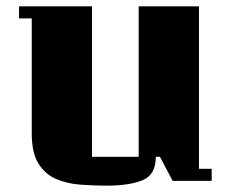

<svg xmlns="http://www.w3.org/2000/svg" viewBox="-20 -570 732 605"><path d="M80 -150V-512H40V-550H270V-76H417V-550H607V-38H647V0H524L484 -76H471Q471 -19 429 -2Q387 15 316 15Q276 15 234.5 12Q193 9 158 -5.5Q123 -20 101.5 -54Q80 -88 80 -150Z"/></svg>

Font: Unlock
Style: Regular
Weight: 400
Designer: Eduardo Rodriguez Tunni
Foundry: Eduardo Rodriguez Tunni
Version: Version 1.003; ttfautohint (v1.8.4.7-5d5b);gftools[0.9.23]